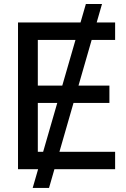

<svg xmlns="http://www.w3.org/2000/svg" viewBox="-20 -839 624 952"><path d="M142.1 92.8 405.8 -819.3H485.8L223.1 92.8ZM69.3 0V-727.5H550.8V-641.1H167.5V-414.6H522.5V-328.6H167.5V-86.4H550.8V0Z"/></svg>

Font: Inter Cardless Display
Style: Regular
Weight: 400
Designer: Rasmus Andersson
Foundry: rsms
Version: Version 4.001;git-9221beed3